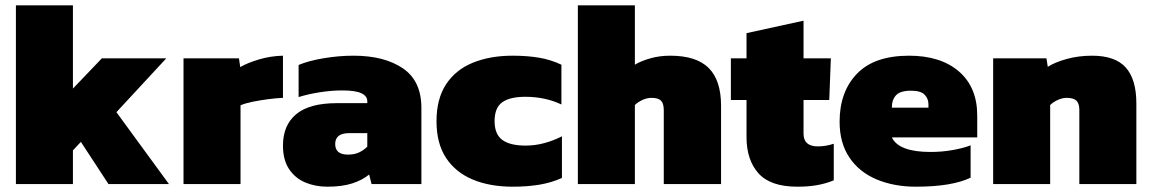

<svg xmlns="http://www.w3.org/2000/svg" viewBox="-20 -694 4340 724"><path d="M40 0V-674H255V-360L364 -474H607L419 -271L617 0H389L285 -159L255 -127V0Z M672 0V-474H881L886 -441Q913 -457 957 -470Q1001 -483 1047 -484V-325Q1022 -324 991.5 -320Q961 -316 933.5 -310.5Q906 -305 887 -297V0Z M1214 10Q1169 10 1131 -6Q1093 -22 1070 -56.5Q1047 -91 1047 -145Q1047 -222 1097 -263.5Q1147 -305 1250 -305H1365V-312Q1365 -332 1342.5 -342.5Q1320 -353 1270 -353Q1232 -353 1188.5 -346.5Q1145 -340 1106 -328V-449Q1144 -465 1201 -474.5Q1258 -484 1313 -484Q1429 -484 1499 -436.5Q1569 -389 1569 -287V0H1381L1372 -36Q1347 -15 1308.5 -2.5Q1270 10 1214 10ZM1292 -111Q1317 -111 1334.5 -119.5Q1352 -128 1365 -141V-192H1297Q1244 -192 1244 -151Q1244 -111 1292 -111Z M1914 10Q1827 10 1762.5 -17Q1698 -44 1662 -98.5Q1626 -153 1626 -237Q1626 -321 1662 -376Q1698 -431 1763 -457.5Q1828 -484 1913 -484Q1968 -484 2012.5 -476.5Q2057 -469 2097 -450V-300Q2036 -329 1961 -329Q1903 -329 1874 -308.5Q1845 -288 1845 -237Q1845 -188 1874 -166.5Q1903 -145 1962 -145Q1998 -145 2033 -154.5Q2068 -164 2099 -180V-23Q2059 -5 2013.5 2.5Q1968 10 1914 10Z M2159 0V-674H2374V-450Q2397 -464 2432 -474Q2467 -484 2507 -484Q2606 -484 2652.5 -437.5Q2699 -391 2699 -295V0H2483V-278Q2483 -304 2472.5 -314.5Q2462 -325 2436 -325Q2420 -325 2402.5 -317Q2385 -309 2374 -298V0Z M2987 10Q2885 10 2840 -40.5Q2795 -91 2795 -177V-317H2736V-474H2795V-569L3010 -616V-474H3113L3107 -317H3010V-190Q3010 -142 3064 -142Q3094 -142 3124 -152V-14Q3095 -2 3062 4Q3029 10 2987 10Z M3434 10Q3351 10 3285.5 -17.5Q3220 -45 3183 -100Q3146 -155 3146 -235Q3146 -348 3211.5 -416Q3277 -484 3408 -484Q3527 -484 3596 -424.5Q3665 -365 3665 -258V-176H3343Q3369 -121 3489 -121Q3533 -121 3574 -128.5Q3615 -136 3640 -146V-24Q3569 10 3434 10ZM3343 -288H3481V-301Q3481 -322 3466.5 -337Q3452 -352 3415 -352Q3375 -352 3359 -335Q3343 -318 3343 -288Z M3725 0V-474H3926L3931 -442Q3957 -459 4002 -471.5Q4047 -484 4098 -484Q4185 -484 4225 -439.5Q4265 -395 4265 -304V0H4050V-279Q4050 -304 4039 -314.5Q4028 -325 4002 -325Q3986 -325 3968.5 -317Q3951 -309 3940 -298V0Z"/></svg>

Font: Kanit ExtraBold
Style: Regular
Weight: 800
Designer: Katatrad Team
Foundry: CadsonDemak
Version: Version 2.000; ttfautohint (v1.8.3)